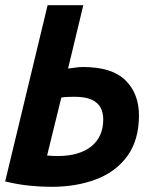

<svg xmlns="http://www.w3.org/2000/svg" viewBox="-21 -713 601 742"><path d="M178 9Q138 9 92.5 4.5Q47 0 -1 -12L163 -693H301L242 -448Q257 -450 271.5 -452Q286 -454 300 -454Q412 -454 464 -402.5Q516 -351 516 -267Q516 -172 471.5 -110.5Q427 -49 350.5 -20Q274 9 178 9ZM202 -110Q244 -110 276.5 -119.5Q309 -129 331.5 -147Q354 -165 366 -191Q378 -217 378 -251Q378 -277 368 -296.5Q358 -316 334 -327.5Q310 -339 266 -339Q256 -339 241.5 -338.5Q227 -338 216 -336L161 -112Q171 -111 180.5 -110.5Q190 -110 202 -110Z"/></svg>

Font: Ubuntu Sans Mono
Style: Bold Italic
Weight: 700
Italic angle: -13.5°
Monospace: yes
Designer: Dalton Maag Ltd
Foundry: Dalton Maag Ltd
Version: Version 1.006